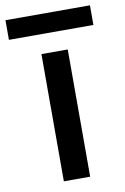

<svg xmlns="http://www.w3.org/2000/svg" viewBox="-134 -769 532 819"><g transform="rotate(-10 132.0 -360.0)"><path d="M189 -551V0H75V-551ZM315 -720V-635H-51V-720Z"/></g></svg>

Font: MSTAGE Medium
Style: Regular
Weight: 500
Designer: Ninad Kale (Devanagari), Jonny Pinhorn (Latin)
Foundry: Indian Type Foundry
Version: 4.004